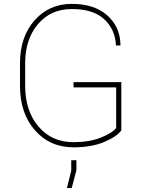

<svg xmlns="http://www.w3.org/2000/svg" viewBox="-20 -741 727 979"><path d="M356 10.3Q234.4 10.3 158.2 -76.7Q82 -163.6 82 -302.7V-418.9Q82 -552.7 155.8 -636.7Q229.5 -720.7 344.7 -721.2Q460 -721.7 526.4 -663.1Q592.8 -604.5 594.2 -512.2L593.3 -509.3H571.3Q567.4 -591.8 510.7 -643.6Q454.1 -695.3 346.7 -694.8Q239.3 -695.3 173.8 -618.2Q108.4 -541 108.4 -419.9V-302.7Q108.4 -175.8 176.3 -95.7Q244.1 -15.6 356 -16.1Q434.6 -16.1 493.2 -39.1Q551.8 -62 572.3 -88.4V-295.4H355V-322.3H598.6V-76.2Q576.2 -44.9 512.7 -17.6Q449.2 9.8 356 10.3ZM343.3 75.7H369.6V127L345.7 217.8H321.3L343.3 128.9Z"/></svg>

Font: Roboto-Thin
Style: Regular
Weight: 250
Designer: Google
Version: Version 1.100141; 2013; ttfautohint (v0.94.14-c901) -l 8 -r 